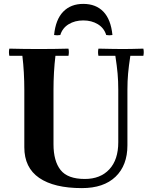

<svg xmlns="http://www.w3.org/2000/svg" viewBox="-20 -952 782 987"><path d="M401 15Q258 15 181.5 -37.5Q105 -90 105 -195V-490Q105 -535 102.5 -579.5Q100 -624 95 -665H28Q24 -684 28 -702Q63 -701 104.5 -700.5Q146 -700 180 -700Q215 -700 256.5 -700.5Q298 -701 332 -702Q336 -684 332 -665H265Q260 -624 257.5 -579.5Q255 -535 255 -490V-211Q255 -124 291.5 -78Q328 -32 416 -32Q496 -32 542 -81.5Q588 -131 588 -221V-490Q588 -535 584.5 -574Q581 -613 573 -665H486Q482 -684 486 -702Q528 -701 561 -700.5Q594 -700 613 -700Q630 -700 656.5 -700.5Q683 -701 717 -702Q721 -684 717 -665H650Q642 -613 638.5 -574Q635 -535 635 -490V-205Q635 -102 574 -43.5Q513 15 401 15ZM526 -772Q515 -808 483 -827.5Q451 -847 408 -847Q365 -847 333 -827.5Q301 -808 290 -772Q274 -769 258 -772Q266 -852 305 -892Q344 -932 408 -932Q473 -932 511.5 -892Q550 -852 558 -772Q542 -769 526 -772Z"/></svg>

Font: Poltawski Nowy
Style: Bold
Weight: 700
Designer: Adam Pótawski, Mateusz Machalski, Borys Kosmynka, Ania Wieluska
Foundry: Capitalics.wtf
Version: Version 1.001;gftools[0.9.25]